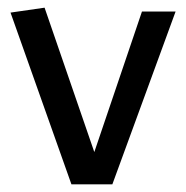

<svg xmlns="http://www.w3.org/2000/svg" viewBox="-20 -480 485 500"><path d="M166 0 7.4 -447.2 96.1 -460 225.6 -84 349.7 -450H437.3L272.6 0Z"/></svg>

Font: Ancizar Sans Thin
Style: Regular
Weight: 100
Designer: Cesar Puertas, Viviana Monsalve, Julian Moncada, Julian Prieto, Jose Castro, Mariel Hernandez, Felipe Aragon, Sara Alarc
Version: Version 8.100